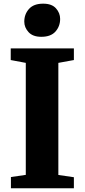

<svg xmlns="http://www.w3.org/2000/svg" viewBox="-20 -1000 450 1020"><path d="M117 -71V-666L37 -681V-743H372.5V-681L290 -666V-70.5L372.5 -58.5V0H38V-59.5ZM199 -804.5Q154.5 -804.5 131.8 -829.2Q109 -854 109 -885Q109 -924.5 134 -952.5Q159 -980.5 209 -980.5H210Q255 -980.5 277.2 -955.8Q299.5 -931 299.5 -899.5Q299.5 -860.5 274.8 -832.5Q250 -804.5 200 -804.5Z"/></svg>

Font: Merriweather 36pt Black
Style: Regular
Weight: 900
Version: Version 2.100